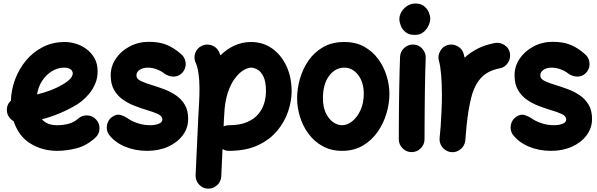

<svg xmlns="http://www.w3.org/2000/svg" viewBox="-20 -806 3457 1111"><path d="M531.2 -8.8Q481 37.1 422.9 52Q364.7 66.9 310.1 66.9Q225.6 66.9 156.7 24.9Q87.9 -17.1 59.1 -104.5Q43 -113.3 32 -129.2Q21 -145 20 -165Q17.6 -199.7 43 -224.1Q44.9 -285.6 67.1 -345.9Q89.4 -406.2 129.9 -455.3Q170.4 -504.4 227.5 -533.7Q284.7 -563 355.5 -563Q386.7 -563 419.9 -552.7Q453.1 -542.5 481.4 -521.2Q509.8 -500 527.3 -468.3Q544.9 -436.5 544.9 -393.1Q544.9 -355 531.5 -323Q518.1 -291 498.3 -266.6Q478.5 -242.2 458.5 -225.6Q438.5 -209 424.8 -200.7Q376.5 -171.9 325.9 -150.6Q275.4 -129.4 222.7 -115.7Q252.4 -81.5 310.1 -81.5Q390.1 -81.5 431.6 -119.1Q454.6 -139.6 485.4 -138.2Q516.1 -136.7 536.6 -113.8Q557.1 -91.3 555.7 -60.3Q554.2 -29.3 531.2 -8.8ZM351.1 -414.6Q314.9 -414.6 281.7 -394.8Q248.5 -375 225.1 -340.1Q201.7 -305.2 194.3 -259.8Q278.8 -279.3 343.3 -317.4Q376.5 -337.4 388.7 -352.8Q400.9 -368.2 400.9 -380.9Q400.9 -396.5 387.5 -405.5Q374 -414.6 351.1 -414.6Z M1039.1 -390.1Q1020.5 -366.2 991.9 -363.3Q963.4 -360.4 935.5 -377.4Q911.6 -396.5 885.5 -405.5Q859.4 -414.6 835.9 -414.6Q806.6 -414.6 788.1 -401.9Q769.5 -389.2 769.5 -370.1Q769.5 -348.6 797.1 -336.2Q824.7 -323.7 862.8 -312.5Q895 -302.7 930.7 -289.3Q966.3 -275.9 997.8 -254.6Q1029.3 -233.4 1049.1 -200.2Q1068.8 -167 1068.8 -117.7Q1068.8 -65.4 1037.6 -23.4Q1006.3 18.6 952.9 42.7Q899.4 66.9 832 66.9Q760.7 66.9 702.1 42Q643.6 17.1 609.9 -27.8Q593.3 -52.7 599.4 -83.5Q605.5 -114.3 630.9 -130.9Q655.8 -147.5 678.5 -140.4Q701.2 -133.3 716.3 -123Q738.3 -106.4 773.9 -94Q809.6 -81.5 849.6 -81.5Q877.4 -81.5 898.4 -89.8Q919.4 -98.1 919.4 -114.3Q919.4 -134.8 892.8 -146.7Q866.2 -158.7 829.1 -169.4Q796.9 -179.2 760.7 -192.9Q724.6 -206.5 692.6 -228.5Q660.6 -250.5 640.6 -284.7Q620.6 -318.8 620.6 -370.1Q620.6 -423.3 650.6 -467.3Q680.7 -511.2 731 -537.6Q781.2 -564 841.3 -564Q902.3 -564 944.8 -546.4Q987.3 -528.8 1026.4 -494.1Q1050.3 -475.1 1054 -444.6Q1057.6 -414.1 1039.1 -390.1Z M1182.6 285.6Q1151.9 284.2 1131.3 261.2Q1110.8 238.3 1111.8 208L1127.4 -127.9Q1130.4 -175.8 1132.3 -217Q1134.3 -258.3 1134.3 -294.4Q1134.3 -342.8 1128.2 -383.1Q1122.1 -423.3 1112.8 -441.4Q1099.6 -468.8 1109.6 -498Q1119.6 -527.3 1147 -540.5Q1174.3 -553.7 1203.6 -544.2Q1232.9 -534.7 1246.6 -507.3Q1251.5 -497.1 1255.9 -485.8Q1292.5 -522.5 1337.4 -542.7Q1382.3 -563 1432.6 -563Q1501 -563 1554 -525.9Q1606.9 -488.8 1637.2 -424.3Q1667.5 -359.9 1667.5 -277.3Q1667.5 -223.1 1647.9 -163.3Q1628.4 -103.5 1585.4 -51Q1542.5 1.5 1473.1 34.2Q1403.8 66.9 1304.7 66.9Q1285.2 66.9 1267.6 56.6L1260.3 214.8Q1258.8 245.6 1235.8 266.1Q1212.9 286.6 1182.6 285.6ZM1275.9 -119.1 1273.9 -74.7Q1288.6 -81.5 1304.7 -81.5Q1368.7 -81.5 1410.2 -99.6Q1451.7 -117.7 1475.6 -147Q1499.5 -176.3 1509.3 -210.4Q1519 -244.6 1519 -277.3Q1519 -333 1504.6 -362.5Q1490.2 -392.1 1470 -403.3Q1449.7 -414.6 1432.6 -414.6Q1415 -414.6 1390.1 -400.4Q1365.2 -386.2 1340.6 -354.2Q1315.9 -322.3 1298.1 -269.3Q1280.3 -216.3 1277.3 -139.2Q1277.3 -135.3 1276.9 -131.3Q1276.4 -124 1275.9 -119.1Z M1972.7 -563Q2039.1 -563 2088.1 -535.4Q2137.2 -507.8 2169.4 -463.1Q2201.7 -418.5 2217.5 -365.7Q2233.4 -313 2233.4 -262.7Q2233.4 -207.5 2216.3 -149.7Q2199.2 -91.8 2165 -42.7Q2130.9 6.3 2079.3 36.6Q2027.8 66.9 1959.5 66.9Q1896 66.9 1847.4 40Q1798.8 13.2 1765.9 -31Q1732.9 -75.2 1716.1 -129.2Q1699.2 -183.1 1699.2 -237.3Q1699.2 -292 1715.3 -349.1Q1731.4 -406.2 1764.6 -454.8Q1797.9 -503.4 1849.6 -533.2Q1901.4 -563 1972.7 -563ZM1972.7 -414.6Q1919.4 -414.6 1884 -366.5Q1848.6 -318.4 1848.6 -237.3Q1848.6 -188.5 1864.7 -153.6Q1880.9 -118.7 1906.2 -100.1Q1931.6 -81.5 1959.5 -81.5Q1990.2 -81.5 2019 -105Q2047.9 -128.4 2066.4 -169.4Q2085 -210.4 2085 -262.7Q2085 -330.6 2052 -372.6Q2019 -414.6 1972.7 -414.6Z M2291 -694.8Q2291 -717.8 2303.7 -738.5Q2316.4 -759.3 2337.4 -772.5Q2358.4 -785.6 2383.3 -785.6Q2415 -785.6 2433.8 -770.5Q2452.6 -755.4 2461.2 -734.9Q2469.7 -714.4 2469.7 -698.2Q2469.7 -680.2 2459.7 -658Q2449.7 -635.7 2429.9 -619.9Q2410.2 -604 2380.9 -604Q2346.2 -604 2326.7 -620.1Q2307.1 -636.2 2299.1 -657.5Q2291 -678.7 2291 -694.8ZM2372.6 -548.3Q2403.3 -546.9 2423.8 -523.9Q2444.3 -501 2443.4 -470.7Q2441.9 -437.5 2440.7 -389.4Q2439.5 -341.3 2438.7 -286.4Q2438 -231.4 2437.5 -177.2Q2437 -123 2436.8 -76.7Q2436.5 -30.3 2436.5 0Q2436.5 30.3 2414.6 52.2Q2392.6 74.2 2361.8 74.2Q2331.5 74.2 2309.6 52.2Q2287.6 30.3 2287.6 0Q2287.6 -31.2 2287.8 -77.6Q2288.1 -124 2288.6 -178.5Q2289.1 -232.9 2290 -288.3Q2291 -343.8 2292.2 -392.8Q2293.5 -441.9 2294.9 -477.5Q2296.4 -508.3 2319.3 -528.8Q2342.3 -549.3 2372.6 -548.3Z M2590.8 74.2Q2581.1 73.2 2572.3 69.8Q2542.5 58.6 2529.8 29.3Q2522 11.7 2523.9 -7.3Q2524.4 -10.7 2524.4 -14.6Q2525.9 -28.8 2527.1 -43.7Q2528.3 -58.6 2529.8 -73.2Q2532.7 -116.2 2534.9 -164.6Q2537.1 -212.9 2537.1 -259.8Q2537.1 -320.8 2532.5 -374.5Q2527.8 -428.2 2520 -453.1Q2511.7 -481.9 2526.6 -509.5Q2541.5 -537.1 2570.3 -545.4Q2599.1 -553.7 2626.7 -539.1Q2654.3 -524.4 2662.6 -495.6Q2666 -484.4 2668.5 -472.2Q2700.7 -502.4 2743.7 -524.4Q2786.6 -546.4 2843.3 -557.1Q2873 -562.5 2899.2 -545.4Q2925.3 -528.3 2930.7 -498Q2936 -468.3 2918.9 -442.1Q2901.9 -416 2871.6 -410.6Q2801.3 -397 2763.2 -355Q2725.1 -313 2707 -242.4Q2689 -171.9 2679.2 -72.3Q2676.3 -29.3 2672.4 7.3Q2671.4 17.1 2668 25.9Q2656.7 55.7 2627.4 68.4Q2609.9 76.2 2590.8 74.2Z M3376 -390.1Q3357.4 -366.2 3328.9 -363.3Q3300.3 -360.4 3272.5 -377.4Q3248.5 -396.5 3222.4 -405.5Q3196.3 -414.6 3172.9 -414.6Q3143.6 -414.6 3125 -401.9Q3106.4 -389.2 3106.4 -370.1Q3106.4 -348.6 3134 -336.2Q3161.6 -323.7 3199.7 -312.5Q3231.9 -302.7 3267.6 -289.3Q3303.2 -275.9 3334.7 -254.6Q3366.2 -233.4 3386 -200.2Q3405.8 -167 3405.8 -117.7Q3405.8 -65.4 3374.5 -23.4Q3343.3 18.6 3289.8 42.7Q3236.3 66.9 3168.9 66.9Q3097.7 66.9 3039.1 42Q2980.5 17.1 2946.8 -27.8Q2930.2 -52.7 2936.3 -83.5Q2942.4 -114.3 2967.8 -130.9Q2992.7 -147.5 3015.4 -140.4Q3038.1 -133.3 3053.2 -123Q3075.2 -106.4 3110.8 -94Q3146.5 -81.5 3186.5 -81.5Q3214.4 -81.5 3235.4 -89.8Q3256.3 -98.1 3256.3 -114.3Q3256.3 -134.8 3229.7 -146.7Q3203.1 -158.7 3166 -169.4Q3133.8 -179.2 3097.7 -192.9Q3061.5 -206.5 3029.5 -228.5Q2997.6 -250.5 2977.5 -284.7Q2957.5 -318.8 2957.5 -370.1Q2957.5 -423.3 2987.5 -467.3Q3017.6 -511.2 3067.9 -537.6Q3118.2 -564 3178.2 -564Q3239.3 -564 3281.7 -546.4Q3324.2 -528.8 3363.3 -494.1Q3387.2 -475.1 3390.9 -444.6Q3394.5 -414.1 3376 -390.1Z"/></svg>

Font: Mikhak-FD ExtraBold
Style: Regular
Weight: 800
Designer: Amin Abedi
Version: Version 3.2